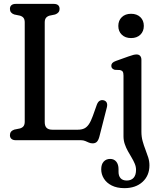

<svg xmlns="http://www.w3.org/2000/svg" viewBox="-20 -720 809 986"><path d="M263.1 -645.6 233.7 -639.5Q221.2 -635.4 215.5 -627.3Q209.7 -619.3 209.7 -604.9V-93Q209.7 -72.8 219.4 -63.4Q229.1 -53.9 248.9 -53.9H379.9Q398.9 -53.9 412.4 -60.2Q425.8 -66.4 436.4 -81.9Q447 -97.4 456.8 -124.8L477.3 -182.3Q483 -197.2 491.8 -202.3Q500.5 -207.4 511.1 -205.3Q523.1 -202.7 527.9 -193.1Q532.6 -183.5 528.6 -168.1L490.7 -19.7Q486 -1 478 7.6Q470 16.2 455.8 16.2Q445.3 16.2 436.3 12.2Q427.3 8.1 417.6 4.1Q407.9 0 395.2 0H60.8Q46.5 0 38.8 -6.8Q31 -13.5 31 -25.9Q31 -46.7 53.3 -54.4L83 -60.5Q95.8 -64.6 101.4 -72.8Q107 -81 107 -95.1V-604.9Q107 -619.3 101.4 -627.3Q95.8 -635.4 83 -639.5L53.3 -645.6Q31 -653.3 31 -674.1Q31 -686.8 38.8 -693.4Q46.5 -700 60.8 -700H256.2Q271 -700 278.5 -693.4Q286 -686.8 286 -674.1Q286 -653.9 263.1 -645.6ZM706.2 -43.3Q706.2 -17.5 712.5 4.9Q718.7 27.4 726.8 48Q734.9 68.6 741.2 88.6Q747.4 108.6 747.4 129.3Q747.4 181.6 712.2 213.9Q677 246.2 619 246.2Q580.6 246.2 553.9 232.7Q527.2 219.3 513.5 197.1Q499.8 175 499.8 149.7Q499.8 123.5 512.6 109.8Q525.3 96.1 545.6 96.1Q565.8 96.1 577.3 110.4Q588.7 124.7 588.7 148.7V162.8Q588.7 183.4 599.3 195.2Q609.8 207.1 631.5 207.1Q654 206.8 666.3 192.9Q678.6 179 678.6 152.2Q678.6 136.4 672.1 120.8Q665.6 105.3 656 89.3Q646.4 73.4 636.8 56.1Q627.2 38.9 620.7 19.9Q614.2 1 614.2 -20.5V-331.3Q614.2 -346 610.2 -352Q606.1 -358.1 596.4 -360.3L569.1 -361.5Q559.5 -364.7 555.6 -369.7Q551.6 -374.7 551.6 -382.1Q551.6 -390.3 556.8 -396.3Q562 -402.3 575.4 -407.1L639.7 -430.1Q656.2 -436.1 665.2 -438.2Q674.1 -440.3 681.5 -440.3Q693.4 -440.3 699.8 -432.9Q706.2 -425.4 706.2 -412.9ZM653.1 -524.5Q623.5 -524.5 605.6 -541.7Q587.6 -559 587.6 -586.7Q587.6 -614.7 605.6 -632Q623.5 -649.2 653.1 -649.2Q682.7 -649.2 700.7 -632.1Q718.6 -615 718.6 -587Q718.6 -559 700.7 -541.7Q682.7 -524.5 653.1 -524.5Z"/></svg>

Font: Fraunces 144pt S100 Black
Style: Regular
Weight: 900
Version: Version 1.000